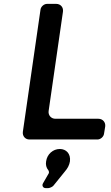

<svg xmlns="http://www.w3.org/2000/svg" viewBox="-20 -720 574 991"><path d="M488 -107H266C244 -107 228 -125 231 -147L305 -660C308 -682 293 -700 270 -700H223C207 -700 191 -686 189 -670L98 -40C95 -18 110 0 132 0H483C499 0 515 -14 517 -30L523 -67C526 -89 510 -107 488 -107ZM289 49C253 49 223 76 218 113C215 130 219 146 229 158C232 161 234 170 232 174L202 226C195 238 202 251 216 251H229C236 251 252 244 256 238L315 165C329 149 338 132 341 113C346 73 321 49 289 49Z"/></svg>

Font: Trueno
Style: RoundIt
Weight: 400
Designer: Julieta Ulanovsky, Jasper
Foundry: Julieta Ulanovsky, Cannot Into Space Fonts
Version: Version 3.001